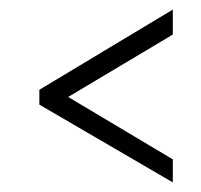

<svg xmlns="http://www.w3.org/2000/svg" viewBox="-20 -418 419 400"><path d="M340 -86V-38L62 -200V-231L340 -398V-346L122 -216Z"/></svg>

Font: Genos Thin
Style: Regular
Weight: 400
Version: Version 1.010